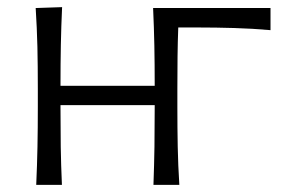

<svg xmlns="http://www.w3.org/2000/svg" viewBox="-20 -518 806 538"><path d="M81.5 0Q84 -55.5 85 -107Q86 -158.5 86 -219.5V-269.5Q86 -334 84.8 -387Q83.5 -440 80 -495.5L154 -498Q151.5 -444 150.5 -392Q149.5 -340 149.5 -277.5H413.5Q413.5 -339 412.5 -390.2Q411.5 -441.5 409 -495.5H738V-433.5Q687.5 -438 636 -439.5Q584.5 -441 535.5 -441H479.5Q478 -400.5 477.5 -359.8Q477 -319 477 -269.5V-219.5Q477 -158.5 478 -107Q479 -55.5 482.5 0H410Q412 -55.5 412.8 -107Q413.5 -158.5 413.5 -219.5V-223.5H149.5V-219.5Q149.5 -158.5 150.2 -107Q151 -55.5 153.5 0Z"/></svg>

Font: Commissioner Flair Light
Style: Regular
Weight: 300
Designer: Kostas Bartsokas
Foundry: Kostas Bartsokas
Version: Version 1.000; ttfautohint (v1.8.3)